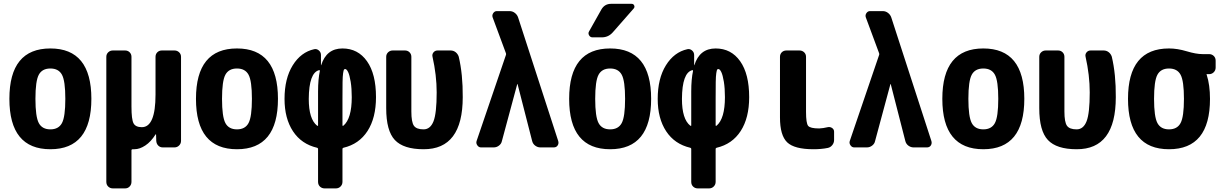

<svg xmlns="http://www.w3.org/2000/svg" viewBox="-20 -790 6540 1029"><path d="M188 -130.4Q206.1 -96.7 250 -96.7Q293.9 -96.7 312 -130.4Q330.1 -164.1 330.1 -260.3Q330.1 -356.4 312 -389.6Q293.9 -422.9 250 -422.9Q206.1 -422.9 188 -389.6Q169.9 -356.4 169.9 -260.3Q169.9 -164.1 188 -130.4ZM30.3 -260.3Q30.3 -530.3 250 -530.3Q469.7 -530.3 469.7 -260.3Q469.7 9.8 250 9.8Q30.3 9.8 30.3 -260.3Z M915 -519.5Q929.7 -519.5 939.9 -509.8Q950.2 -500 950.2 -485.4V-35.2Q950.2 -20.5 939.9 -10.3Q929.7 0 915 0H852.5Q837.9 0 828.1 -9.8Q818.4 -19.5 817.4 -35.2L816.4 -69.3Q816.4 -70.3 815.4 -70.3Q813.5 -70.3 813.5 -69.3Q789.1 -30.3 758.8 -10.3Q728.5 9.8 700.2 9.8H690.4Q685.5 9.8 684.6 14.6V184.6Q684.6 199.2 674.8 209.5Q665 219.7 650.4 219.7H585Q570.3 219.7 560.1 210Q549.8 200.2 549.8 184.6V-485.4Q549.8 -500 560.1 -509.8Q570.3 -519.5 585 -519.5H650.4Q665 -519.5 674.8 -509.8Q684.6 -500 684.6 -485.4V-219.7Q684.6 -149.4 695.8 -128.9Q707 -108.4 740.2 -108.4Q813.5 -108.4 813.5 -283.2V-485.4Q813.5 -500 823.2 -509.8Q833 -519.5 847.7 -519.5Z M1188 -130.4Q1206.1 -96.7 1250 -96.7Q1293.9 -96.7 1312 -130.4Q1330.1 -164.1 1330.1 -260.3Q1330.1 -356.4 1312 -389.6Q1293.9 -422.9 1250 -422.9Q1206.1 -422.9 1188 -389.6Q1169.9 -356.4 1169.9 -260.3Q1169.9 -164.1 1188 -130.4ZM1030.3 -260.3Q1030.3 -530.3 1250 -530.3Q1469.7 -530.3 1469.7 -260.3Q1469.7 9.8 1250 9.8Q1030.3 9.8 1030.3 -260.3Z M1820.3 -116.2Q1865.2 -154.3 1865.2 -269.5Q1865.2 -316.4 1859.4 -352.1Q1853.5 -387.7 1845.7 -403.8Q1837.9 -419.9 1830.1 -419.9Q1825.2 -419.9 1823.2 -416.5Q1821.3 -413.1 1818.8 -397.5Q1816.4 -381.8 1815.9 -350.1Q1815.4 -318.4 1815.4 -259.8V-118.2Q1815.4 -114.3 1820.3 -116.2ZM1684.6 -299.8Q1684.6 -365.2 1694.3 -410.2Q1694.3 -412.1 1692.9 -413.6Q1691.4 -415 1690.4 -414.1Q1635.7 -400.4 1634.8 -259.8Q1634.8 -151.4 1679.7 -116.2Q1684.6 -114.3 1684.6 -117.2ZM1815.4 -530.3Q1898.4 -530.3 1946.8 -461.9Q1995.1 -393.6 1995.1 -269.5Q1995.1 -158.2 1949.7 -87.9Q1904.3 -17.6 1820.3 2Q1815.4 3.9 1815.4 7.8V184.6Q1815.4 199.2 1805.2 209.5Q1794.9 219.7 1780.3 219.7H1719.7Q1705.1 219.7 1694.8 210Q1684.6 200.2 1684.6 184.6V7.8Q1684.6 3.9 1679.7 2Q1595.7 -17.6 1550.3 -86.4Q1504.9 -155.3 1504.9 -259.8Q1504.9 -369.1 1548.8 -439.9Q1592.8 -510.7 1664.1 -526.4Q1677.7 -529.3 1689 -519.5Q1700.2 -509.8 1700.2 -495.1V-440.4H1701.2Q1729.5 -530.3 1815.4 -530.3Z M2394.5 -519.5Q2410.2 -519.5 2421.9 -510.3Q2433.6 -501 2438.5 -486.3Q2460.9 -391.6 2460 -269.5Q2460 10.7 2250 9.8Q2142.6 9.8 2096.2 -39.6Q2049.8 -88.9 2049.8 -210V-485.4Q2049.8 -500 2060.1 -509.8Q2070.3 -519.5 2085 -519.5H2150.4Q2165 -519.5 2174.8 -509.8Q2184.6 -500 2184.6 -485.4V-192.4Q2184.6 -135.7 2198.2 -116.2Q2211.9 -96.7 2250 -96.7Q2286.1 -96.7 2303.2 -139.6Q2320.3 -182.6 2320.3 -294.9Q2320.3 -386.7 2297.9 -486.3Q2294.9 -499 2303.2 -509.3Q2311.5 -519.5 2325.2 -519.5Z M2756.8 -696.3 2971.7 -34.2Q2975.6 -21.5 2968.8 -10.7Q2961.9 0 2948.2 0H2876Q2861.3 0 2848.6 -9.3Q2835.9 -18.6 2832 -34.2L2753.9 -338.9Q2753.9 -339.8 2752.9 -339.8Q2752 -339.8 2752 -338.9L2669.9 -34.2Q2667 -19.5 2654.3 -9.8Q2641.6 0 2626 0H2557.6Q2545.9 0 2538.1 -11.2Q2530.3 -22.5 2534.2 -34.2L2691.4 -495.1Q2693.4 -500 2691.4 -504.9L2620.1 -697.3Q2616.2 -709 2623.5 -719.7Q2630.9 -730.5 2642.6 -730.5H2710.9Q2726.6 -730.5 2739.3 -720.7Q2752 -710.9 2756.8 -696.3Z M3188 -130.4Q3206.1 -96.7 3250 -96.7Q3293.9 -96.7 3312 -130.4Q3330.1 -164.1 3330.1 -260.3Q3330.1 -356.4 3312 -389.6Q3293.9 -422.9 3250 -422.9Q3206.1 -422.9 3188 -389.6Q3169.9 -356.4 3169.9 -260.3Q3169.9 -164.1 3188 -130.4ZM3030.3 -260.3Q3030.3 -530.3 3250 -530.3Q3469.7 -530.3 3469.7 -260.3Q3469.7 9.8 3250 9.8Q3030.3 9.8 3030.3 -260.3ZM3254.9 -769.5H3365.2Q3375 -769.5 3378.9 -760.7Q3382.8 -752 3376 -744.1L3263.7 -616.2Q3240.2 -589.8 3205.1 -589.8H3155.3Q3143.6 -589.8 3137.2 -600.6Q3130.9 -611.3 3136.7 -621.1L3203.1 -739.3Q3220.7 -769.5 3254.9 -769.5Z M3820.3 -116.2Q3865.2 -154.3 3865.2 -269.5Q3865.2 -316.4 3859.4 -352.1Q3853.5 -387.7 3845.7 -403.8Q3837.9 -419.9 3830.1 -419.9Q3825.2 -419.9 3823.2 -416.5Q3821.3 -413.1 3818.8 -397.5Q3816.4 -381.8 3815.9 -350.1Q3815.4 -318.4 3815.4 -259.8V-118.2Q3815.4 -114.3 3820.3 -116.2ZM3684.6 -299.8Q3684.6 -365.2 3694.3 -410.2Q3694.3 -412.1 3692.9 -413.6Q3691.4 -415 3690.4 -414.1Q3635.7 -400.4 3634.8 -259.8Q3634.8 -151.4 3679.7 -116.2Q3684.6 -114.3 3684.6 -117.2ZM3815.4 -530.3Q3898.4 -530.3 3946.8 -461.9Q3995.1 -393.6 3995.1 -269.5Q3995.1 -158.2 3949.7 -87.9Q3904.3 -17.6 3820.3 2Q3815.4 3.9 3815.4 7.8V184.6Q3815.4 199.2 3805.2 209.5Q3794.9 219.7 3780.3 219.7H3719.7Q3705.1 219.7 3694.8 210Q3684.6 200.2 3684.6 184.6V7.8Q3684.6 3.9 3679.7 2Q3595.7 -17.6 3550.3 -86.4Q3504.9 -155.3 3504.9 -259.8Q3504.9 -369.1 3548.8 -439.9Q3592.8 -510.7 3664.1 -526.4Q3677.7 -529.3 3689 -519.5Q3700.2 -509.8 3700.2 -495.1V-440.4H3701.2Q3729.5 -530.3 3815.4 -530.3Z M4416 -108.4Q4428.7 -111.3 4439.5 -104Q4450.2 -96.7 4450.2 -84V-40Q4450.2 -24.4 4440.4 -12.2Q4430.7 0 4416 2.9Q4381.8 9.8 4339.8 9.8Q4237.3 9.8 4198.7 -27.3Q4160.2 -64.5 4160.2 -160.2V-485.4Q4160.2 -500 4169.9 -509.8Q4179.7 -519.5 4195.3 -519.5H4264.6Q4279.3 -519.5 4289.6 -509.8Q4299.8 -500 4299.8 -485.4V-190.4Q4299.8 -129.9 4311 -115.7Q4322.3 -101.6 4370.1 -101.6Q4391.6 -102.5 4416 -108.4Z M4756.8 -696.3 4971.7 -34.2Q4975.6 -21.5 4968.8 -10.7Q4961.9 0 4948.2 0H4876Q4861.3 0 4848.6 -9.3Q4835.9 -18.6 4832 -34.2L4753.9 -338.9Q4753.9 -339.8 4752.9 -339.8Q4752 -339.8 4752 -338.9L4669.9 -34.2Q4667 -19.5 4654.3 -9.8Q4641.6 0 4626 0H4557.6Q4545.9 0 4538.1 -11.2Q4530.3 -22.5 4534.2 -34.2L4691.4 -495.1Q4693.4 -500 4691.4 -504.9L4620.1 -697.3Q4616.2 -709 4623.5 -719.7Q4630.9 -730.5 4642.6 -730.5H4710.9Q4726.6 -730.5 4739.3 -720.7Q4752 -710.9 4756.8 -696.3Z M5188 -130.4Q5206.1 -96.7 5250 -96.7Q5293.9 -96.7 5312 -130.4Q5330.1 -164.1 5330.1 -260.3Q5330.1 -356.4 5312 -389.6Q5293.9 -422.9 5250 -422.9Q5206.1 -422.9 5188 -389.6Q5169.9 -356.4 5169.9 -260.3Q5169.9 -164.1 5188 -130.4ZM5030.3 -260.3Q5030.3 -530.3 5250 -530.3Q5469.7 -530.3 5469.7 -260.3Q5469.7 9.8 5250 9.8Q5030.3 9.8 5030.3 -260.3Z M5894.5 -519.5Q5910.2 -519.5 5921.9 -510.3Q5933.6 -501 5938.5 -486.3Q5960.9 -391.6 5960 -269.5Q5960 10.7 5750 9.8Q5642.6 9.8 5596.2 -39.6Q5549.8 -88.9 5549.8 -210V-485.4Q5549.8 -500 5560.1 -509.8Q5570.3 -519.5 5585 -519.5H5650.4Q5665 -519.5 5674.8 -509.8Q5684.6 -500 5684.6 -485.4V-192.4Q5684.6 -135.7 5698.2 -116.2Q5711.9 -96.7 5750 -96.7Q5786.1 -96.7 5803.2 -139.6Q5820.3 -182.6 5820.3 -294.9Q5820.3 -386.7 5797.9 -486.3Q5794.9 -499 5803.2 -509.3Q5811.5 -519.5 5825.2 -519.5Z M6183.1 -130.4Q6201.2 -96.7 6245.1 -96.7Q6289.1 -96.7 6307.1 -130.4Q6325.2 -164.1 6325.2 -260.3Q6325.2 -356.4 6307.1 -389.6Q6289.1 -422.9 6245.1 -422.9Q6201.2 -422.9 6183.1 -389.6Q6165 -356.4 6165 -260.3Q6165 -164.1 6183.1 -130.4ZM6460 -500Q6474.6 -500 6484.9 -490.2Q6495.1 -480.5 6495.1 -464.8V-427.7Q6495.1 -413.1 6484.9 -402.8Q6474.6 -392.6 6460 -392.6H6447.3Q6446.3 -392.6 6446.3 -391.6V-390.6Q6447.3 -389.6 6447.3 -388.7Q6464.8 -335 6464.8 -259.8Q6464.8 9.8 6245.1 9.8Q6025.4 9.8 6025.4 -260.3Q6025.4 -530.3 6245.1 -530.3Q6290 -530.3 6340.3 -515.1Q6390.6 -500 6424.8 -500Z"/></svg>

Font: Rounded-L Mgen+ 1m bold
Style: Bold
Weight: 700
Designer: [Source Han Sans]
Ryoko NISHIZUKA  (kana & ideographs); Paul D. Hunt (Latin, Greek & Cyrillic); Wenlong ZHANG  (bopomofo
Version: Version 1.059.20150602